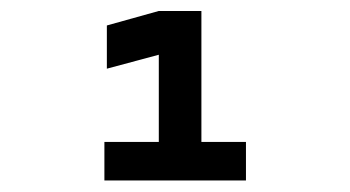

<svg xmlns="http://www.w3.org/2000/svg" viewBox="-20 -713 626 343"><path d="M263.7 -390.6V-693.4H339.8V-390.6ZM166.5 -390.6V-459.5H267.6V-390.6ZM335.4 -390.6V-459.5H419.4V-390.6ZM170.9 -590.3V-667.5L263.7 -693.4V-615.2Z"/></svg>

Font: Cascadia Code PL
Style: Regular
Weight: 400
Monospace: yes
Designer: Aaron Bell
Foundry: Saja Typeworks
Version: Version 2102.003